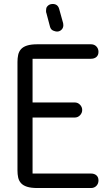

<svg xmlns="http://www.w3.org/2000/svg" viewBox="-20 -947 536 967"><path d="M298 -830Q299 -826 299 -820Q299 -806 289.5 -797Q280 -788 267 -788Q259 -788 247.5 -793Q236 -798 232 -812L214 -880Q212 -885 212 -888.5Q212 -892 212 -895Q212 -907 217 -913.5Q222 -920 228 -923Q234 -926 239.5 -926.5Q245 -927 245 -927Q271 -927 278 -902ZM438 0Q455 0 465.5 -11Q476 -22 476 -38Q476 -55 465.5 -64Q455 -73 438 -73H144V-355H356Q372 -355 383 -366.5Q394 -378 394 -393Q394 -408 383 -419.5Q372 -431 356 -431H144V-651H438Q455 -651 465.5 -660Q476 -669 476 -686Q476 -702 465.5 -713Q455 -724 438 -724H169Q136 -724 116 -717.5Q96 -711 85.5 -699Q75 -687 71.5 -670.5Q68 -654 68 -635V-89Q68 -69 71.5 -53Q75 -37 85.5 -25Q96 -13 116 -6.5Q136 0 169 0Z"/></svg>

Font: VDS Compensated
Style: Light
Weight: 300
Designer: artmaker
Foundry: artmaker
Version: Version 1.000 2012 initial release